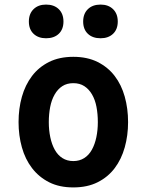

<svg xmlns="http://www.w3.org/2000/svg" viewBox="-20 -808 640 838"><path d="M300 10Q239 10 194.5 -12.5Q150 -35 120 -74Q90 -113 75.5 -165Q61 -217 61 -275Q61 -334 75.5 -385.5Q90 -437 119.5 -476Q149 -515 194 -537.5Q239 -560 300 -560Q361 -560 406 -537.5Q451 -515 480.5 -476.5Q510 -438 524.5 -386Q539 -334 539 -275Q539 -217 524.5 -165Q510 -113 480.5 -74Q451 -35 406 -12.5Q361 10 300 10ZM300 -105Q327 -105 347.5 -118Q368 -131 381 -154.5Q394 -178 400.5 -209Q407 -240 407 -275Q407 -311 401 -342Q395 -373 381.5 -396Q368 -419 348 -432Q328 -445 300 -445Q272 -445 252 -432Q232 -419 218.5 -395.5Q205 -372 199 -341Q193 -310 193 -275Q193 -240 199.5 -209Q206 -178 219 -154.5Q232 -131 252.5 -118Q273 -105 300 -105ZM419 -641Q384 -641 363.5 -660.5Q343 -680 343 -714Q343 -748 363.5 -768Q384 -788 419 -788Q453 -788 473.5 -768Q494 -748 494 -714Q494 -680 473.5 -660.5Q453 -641 419 -641ZM181 -641Q147 -641 126.5 -660.5Q106 -680 106 -714Q106 -748 126.5 -768Q147 -788 181 -788Q216 -788 236.5 -768Q257 -748 257 -714Q257 -680 236.5 -660.5Q216 -641 181 -641Z"/></svg>

Font: Maple Mono
Style: Bold
Weight: 700
Monospace: yes
Designer: subframe7536
Version: Version 7.200